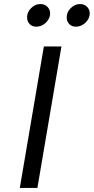

<svg xmlns="http://www.w3.org/2000/svg" viewBox="-20 -930 464 950"><path d="M197 -700H284L165 0H78ZM310 -844Q310 -870 330 -890Q350 -910 376 -910Q397 -910 410.5 -896.5Q424 -883 424 -864Q424 -838 403 -818Q382 -798 356 -798Q335 -798 322.5 -811Q310 -824 310 -844ZM114 -844Q114 -870 134 -890Q154 -910 180 -910Q201 -910 214.5 -896.5Q228 -883 228 -864Q228 -838 207 -818Q186 -798 160 -798Q139 -798 126.5 -811Q114 -824 114 -844Z"/></svg>

Font: Be Vietnam
Style: Italic
Weight: 400
Italic angle: -9.33299°
Designer: Gabriel Lam
Foundry: TypeRant
Version: Version 3.000